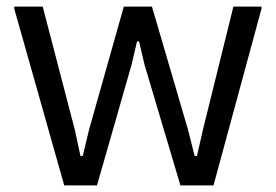

<svg xmlns="http://www.w3.org/2000/svg" viewBox="-20 -560 835 580"><path d="M23 -534V-540H109L206 -168L223 -89H230L249 -168L354 -540H439L548 -168L568 -89H575L593 -168L685 -540H770V-534L625 0H525L417 -363L400 -435H394L377 -363L273 0H174Z"/></svg>

Font: EncodeSans
Style: Regular
Weight: 400
Designer: Pablo Impallari, Andres Torresi
Foundry: Pablo Impallari, Andres Torresi
Version: Version 1.000; ttfautohint (v1.4.1)